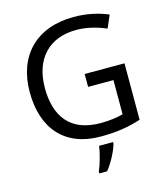

<svg xmlns="http://www.w3.org/2000/svg" viewBox="-134 -827 997 1150"><g transform="rotate(-15 364.0 -251.5)"><path d="M407 -377V-297H564V-85C528 -76 487 -68 424 -68C232 -68 155 -186 155 -357C155 -535 255 -645 426 -645C494 -645 559 -626 610 -604L644 -682C583 -708 511 -724 431 -724C197 -724 61 -580 61 -357C61 -131 181 10 403 10C503 10 577 -2 654 -27V-377ZM466 70V61H379C374 104 353 176 338 209V221H386C422 178 457 106 466 70Z"/></g></svg>

Font: Noto Sans Newa
Style: Regular
Weight: 400
Designer: Monotype Design Team
Foundry: Monotype Imaging Inc.
Version: Version 2.007